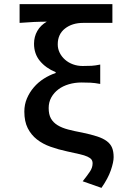

<svg xmlns="http://www.w3.org/2000/svg" viewBox="-20 -726 640 931"><path d="M472 185 381 153Q405 123 417 104.5Q429 86 429 66Q429 55 423.5 47.5Q418 40 404 33.5Q390 27 366 21.5Q342 16 305 8Q263 -1 225 -14.5Q187 -28 159 -50Q131 -72 114.5 -104.5Q98 -137 98 -185Q98 -219 110.5 -248.5Q123 -278 144 -302.5Q165 -327 192.5 -344.5Q220 -362 250 -372V-376Q202 -396 173.5 -430.5Q145 -465 145 -514Q145 -548 161 -576Q177 -604 207 -621Q190 -621 175 -620.5Q160 -620 145 -619.5Q130 -619 113.5 -617.5Q97 -616 75 -615V-706H525V-615H383Q330 -615 295 -587.5Q260 -560 260 -511Q260 -489 269.5 -470Q279 -451 295.5 -436.5Q312 -422 334 -414Q356 -406 381 -406Q407 -406 424.5 -407Q442 -408 466 -413V-319Q440 -324 419 -325Q398 -326 375 -326Q343 -326 314 -317.5Q285 -309 263.5 -293Q242 -277 229 -254Q216 -231 216 -202Q216 -171 227 -151.5Q238 -132 259 -119Q280 -106 310.5 -98Q341 -90 379 -83Q422 -74 451 -64.5Q480 -55 498 -41.5Q516 -28 523.5 -9.5Q531 9 531 36Q531 60 517.5 99.5Q504 139 472 185Z"/></svg>

Font: Source Code Pro Semibold
Style: Regular
Weight: 600
Monospace: yes
Designer: Paul D. Hunt, Teo Tuominen
Foundry: Adobe Systems Incorporated
Version: Version 2.030;PS 1.000;hotconv 16.6.51;makeotf.lib2.5.65220